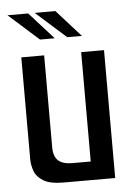

<svg xmlns="http://www.w3.org/2000/svg" viewBox="-48 -666 492 703"><g transform="rotate(-5 197.5 -314.0)"><path d="M158 0Q108 0 83.5 -15Q59 -30 51 -52Q43 -74 43 -96V-470H127V-132Q127 -98 144 -83Q161 -68 195 -68H263V-470H347V0ZM117 -529 6 -628H82L171 -529ZM217 -529 106 -628H182L271 -529Z"/></g></svg>

Font: Smooch Sans Thin SemiBold
Style: Regular
Weight: 600
Version: Version 1.010